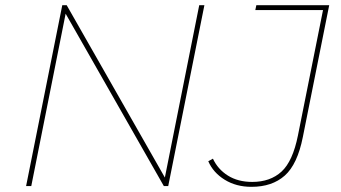

<svg xmlns="http://www.w3.org/2000/svg" viewBox="-20 -720 1320 743"><path d="M81 0 221 -700H238L618 -33L751 -700H771L631 0H614L234 -667L101 0ZM953 3Q894 3 849.5 -24.5Q805 -52 786 -96L804 -106Q823 -65 862 -40.5Q901 -16 956 -16Q1026 -16 1069.5 -56Q1113 -96 1133 -196L1230 -681H968L972 -700H1254L1152 -190Q1131 -84 1082 -40.5Q1033 3 953 3Z"/></svg>

Font: Montserrat Thin
Style: Italic
Weight: 100
Italic angle: -11.3°
Designer: Julieta Ulanovsky
Foundry: Julieta Ulanovsky
Version: Version 9.000; ttfautohint (v1.8.4.7-5d5b)